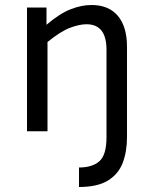

<svg xmlns="http://www.w3.org/2000/svg" viewBox="-20 -525 611 768"><path d="M346 -505Q415 -505 451.5 -461.5Q488 -418 488 -338V23Q488 81 471 126Q454 171 412 197Q370 223 296 223V145Q349 145 377.5 120Q406 95 406 23V-326Q406 -428 326 -428Q298 -428 260.5 -414Q223 -400 170 -357V0H88V-495H166V-426Q219 -471 262.5 -488Q306 -505 346 -505Z"/></svg>

Font: Inria Sans
Style: Regular
Weight: 400
Designer: Black Foundry Team
Foundry: Black Foundry
Version: Version 1.2; ttfautohint (v1.8.3)